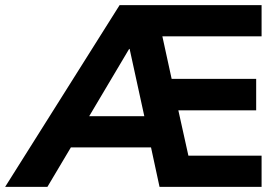

<svg xmlns="http://www.w3.org/2000/svg" viewBox="-68 -725 1087 745"><path d="M-48 0 396 -705H947V-584H562L598 -419H926V-297H624L663 -121H947V0H551L518 -153H207L116 0ZM433 -535 278 -274H492L435 -535Z"/></svg>

Font: Nunito Sans ExtraBold
Style: Regular
Weight: 800
Designer: Vernon Adams
Foundry: Vernon Adams
Version: Version 3.101; ttfautohint (v1.8.4.7-5d5b);gftools[0.9.27]